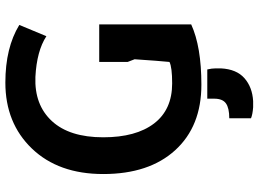

<svg xmlns="http://www.w3.org/2000/svg" viewBox="-144 -608 964 716"><g transform="rotate(-90 338.0 -250.0)"><path d="M465 -100Q469 -140 475 -230Q474 -234 470 -243Q466 -252 465 -256V-362H605V-19Q522 19 380 19Q225 19 136 -78.5Q47 -176 47 -347Q47 -514 142 -613Q237 -712 388 -712Q518 -712 603 -660L561 -559Q506 -595 409 -600Q305 -604 244.5 -538.5Q184 -473 184 -347Q184 -225 235.5 -157.5Q287 -90 385 -90Q445 -90 465 -100ZM328 67V41H437Q441 58 441 72V92Q438 150 404.5 179.5Q371 209 319 212H296Q269 210 255 204V123Q293 123 310.5 110.5Q328 98 328 67Z"/></g></svg>

Font: Repo
Style: DemiBold
Weight: 600
Designer: Stefan Peev
Foundry: Context Ltd
Version: Version 001.000